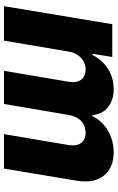

<svg xmlns="http://www.w3.org/2000/svg" viewBox="167 -760 593 967"><g transform="rotate(90 463.5 -276.5)"><path d="M11 0H184.7L239.3 -322.8C247.2 -376.8 284.8 -411.2 329.9 -411.2C375.4 -411.2 399.9 -380 392.4 -329.2L336.6 0H503.6L558.9 -325.6C566.8 -377.8 600.9 -411.2 648.4 -411.2C692.8 -411.2 719.1 -381.7 710.9 -327.4L655.5 0H829.2L890.3 -367.2C909.8 -482.2 849.8 -552.6 747.5 -552.6C666.5 -552.6 595.9 -510.3 565 -445.3H559.3C555.4 -510.7 503.6 -552.6 428.6 -552.6C353.3 -552.6 290.1 -511.7 256.4 -445.3H250.7L267 -545.5H101.9Z"/></g></svg>

Font: TID UI Extra Bold
Style: Italic
Weight: 800
Italic angle: -9.39999°
Designer: The TID Project Authors
Foundry: Bakken & Bæck
Version: Version 1.001;hotconv 1.0.109;makeotfexe 2.5.65596